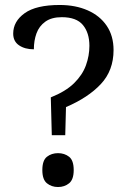

<svg xmlns="http://www.w3.org/2000/svg" viewBox="-20 -744 514 771"><path d="M184 -353Q244 -377 277.5 -410Q311 -443 325 -481.5Q339 -520 339 -560Q339 -612 313 -643.5Q287 -675 228 -675Q187 -675 162 -657Q137 -639 126.5 -610Q116 -581 116 -546Q80 -546 56.5 -562Q33 -578 33 -609Q33 -658 79 -691Q125 -724 220 -724Q283 -724 332 -702.5Q381 -681 408.5 -640.5Q436 -600 436 -543Q436 -461 385 -406.5Q334 -352 245 -314L242 -201H188ZM213 7Q187 7 168.5 -8Q150 -23 150 -61Q150 -100 168.5 -114.5Q187 -129 213 -129Q239 -129 257.5 -114.5Q276 -100 276 -61Q276 -23 257.5 -8Q239 7 213 7Z"/></svg>

Font: Noto Serif Makasar
Style: Regular
Weight: 400
Designer: Sérgio Martins
Version: Version 1.001; ttfautohint (v1.8.4.7-5d5b)